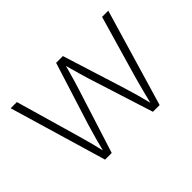

<svg xmlns="http://www.w3.org/2000/svg" viewBox="-102 -781 1017 1017"><g transform="rotate(-45 406.0 -273.0)"><path d="M201.7 0 40.5 -545.9H86.9L187.5 -196.3Q198.7 -157.7 209.7 -116.5Q220.7 -75.2 231.9 -26.9H223.6Q235.4 -73.7 247.1 -115.5Q258.8 -157.2 270.5 -196.3L380.9 -545.9H431.6L541.5 -196.3Q553.7 -157.7 565.2 -116.2Q576.7 -74.7 588.4 -26.9H580.1Q591.3 -74.2 602.3 -115.7Q613.3 -157.2 624 -196.3L725.1 -545.9H771.5L610.4 0H560.1L444.3 -363.8Q436.5 -389.2 429.2 -414.8Q421.9 -440.4 414.6 -466.6Q407.2 -492.7 399.9 -520H412.1Q404.8 -492.7 397.5 -466.6Q390.1 -440.4 382.6 -414.6Q375 -388.7 367.2 -363.8L251.5 0Z"/></g></svg>

Font: Inter ExtraLight
Style: Regular
Weight: 250
Designer: Rasmus Andersson
Foundry: rsms
Version: Version 4.001;git-66647c0bb